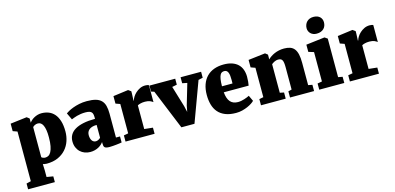

<svg xmlns="http://www.w3.org/2000/svg" viewBox="-89 -1409 4581 2228"><g transform="rotate(-15 2202.0 -295.0)"><path d="M78.6 159.7V-437L25.4 -456.1V-545.9L221.7 -569.8H224.1L253.9 -546.9V-496.1Q263.2 -509.8 277.8 -522.9Q292.5 -536.1 311.5 -546.6Q330.6 -557.1 353 -563.7Q375.5 -570.3 400.4 -570.3Q446.3 -570.3 485.6 -555.2Q524.9 -540 554 -507.1Q583 -474.1 599.6 -421.6Q616.2 -369.1 616.2 -294.9Q616.2 -235.8 597.7 -180.7Q579.1 -125.5 541 -82.8Q502.9 -40 445.6 -14.4Q388.2 11.2 310.5 11.2Q296.9 11.2 283.9 8.5Q271 5.9 264.6 3.4L267.6 83V159.7L345.2 172.9V242.2H23.9V172.9ZM267.6 -78.1Q273.9 -71.3 286.1 -66.4Q298.3 -61.5 314.5 -61.5Q334 -61.5 351.8 -71.8Q369.6 -82 383.1 -106.9Q396.5 -131.8 404.8 -173.3Q413.1 -214.8 413.1 -277.3Q413.6 -327.6 407.7 -363.5Q401.9 -399.4 391.1 -422.4Q380.4 -445.3 365 -456.1Q349.6 -466.8 330.6 -466.8Q310.5 -466.8 293.5 -458.5Q276.4 -450.2 267.6 -439.5Z M664.1 -161.1Q664.1 -204.1 683.6 -238.5Q703.1 -272.9 742.9 -296.9Q782.7 -320.8 843.3 -333.7Q903.8 -346.7 985.4 -346.7V-362.3Q985.4 -384.3 982.2 -400.1Q979 -416 969.5 -426.8Q960 -437.5 942.1 -442.6Q924.3 -447.8 895 -447.8Q865.2 -447.8 839.6 -443.8Q814 -439.9 792.7 -434.1Q771.5 -428.2 754.6 -421.6Q737.8 -415 725.6 -410.2H725.1L686.5 -492.2Q696.8 -500 720.2 -513.2Q743.7 -526.4 777.3 -539.1Q811 -551.8 853.5 -560.8Q896 -569.8 944.8 -569.8Q1008.3 -569.8 1050.3 -558.1Q1092.3 -546.4 1117.7 -521Q1143.1 -495.6 1153.6 -455.8Q1164.1 -416 1164.1 -360.4V-74.2H1212.9V-2Q1203.6 0 1186 2.4Q1168.5 4.9 1147.5 7.1Q1126.5 9.3 1104.5 11Q1082.5 12.7 1064.9 12.7Q1043 12.7 1029.1 9.5Q1015.1 6.3 1007.6 -0.5Q1000 -7.3 997.3 -18.8Q994.6 -30.3 994.6 -46.9V-65.4Q984.9 -51.8 970 -38.1Q955.1 -24.4 935.1 -13.4Q915 -2.4 889.9 4.4Q864.7 11.2 834.5 11.2Q799.8 11.2 768.8 -0.5Q737.8 -12.2 714.6 -34.2Q691.4 -56.2 677.7 -88.1Q664.1 -120.1 664.1 -161.1ZM865.7 -182.6Q865.7 -162.6 869.9 -146.2Q874 -129.9 882.1 -117.7Q890.1 -105.5 901.9 -98.9Q913.6 -92.3 928.7 -92.3Q942.9 -92.3 959 -100.1Q975.1 -107.9 985.4 -119.6V-273.4Q951.2 -273.4 928.2 -265.6Q905.3 -257.8 891.4 -244.9Q877.4 -231.9 871.6 -215.8Q865.7 -199.7 865.7 -182.6Z M1259.3 -74.2 1313.5 -84V-437L1260.3 -456.1V-545.9L1440.4 -569.8H1442.9L1475.1 -546.9V-519.5L1471.7 -434.1H1475.6Q1480 -453.1 1494.4 -476.8Q1508.8 -500.5 1531.5 -521.2Q1554.2 -542 1583.5 -556.2Q1612.8 -570.3 1647.5 -570.3Q1662.6 -570.3 1674.1 -567.9Q1685.5 -565.4 1690.9 -561.5V-358.4Q1683.6 -363.8 1675 -369.1Q1666.5 -374.5 1655.3 -378.9Q1644 -383.3 1629.6 -386Q1615.2 -388.7 1596.2 -388.7Q1564.9 -388.7 1541 -382.3Q1517.1 -376 1506.3 -368.7V-84.5L1608.4 -73.7V0H1259.3Z M1731.9 -472.2 1695.3 -483.9V-555.7H2004.9V-483.9L1946.8 -472.2L2022.9 -220.2L2039.6 -147L2053.7 -220.2L2127.9 -472.2L2069.3 -483.9V-555.7H2315.9V-483.9L2262.7 -472.2L2085.4 7.8H1928.2Z M2309.6 -276.9Q2309.6 -348.1 2329.1 -402.8Q2348.6 -457.5 2385 -494.6Q2421.4 -531.7 2473.1 -550.8Q2524.9 -569.8 2589.4 -569.8Q2645.5 -569.8 2687.7 -555.7Q2730 -541.5 2758.3 -515.1Q2786.6 -488.8 2801 -450.7Q2815.4 -412.6 2816.4 -364.7Q2816.4 -329.1 2813.7 -303.5Q2811 -277.8 2807.1 -257.3H2508.3Q2515.6 -178.2 2548.1 -141.6Q2580.6 -105 2639.6 -105Q2658.7 -105 2678.5 -108.6Q2698.2 -112.3 2716.8 -118.2Q2735.4 -124 2751.2 -130.6Q2767.1 -137.2 2778.3 -143.1L2810.5 -74.2Q2800.3 -62.5 2778.3 -47.9Q2756.3 -33.2 2726.6 -20Q2696.8 -6.8 2661.1 2.2Q2625.5 11.2 2587.4 11.2Q2511.2 11.2 2458.3 -10Q2405.3 -31.2 2372.3 -69.6Q2339.4 -107.9 2324.5 -160.9Q2309.6 -213.9 2309.6 -276.9ZM2632.8 -330.1Q2632.8 -333.5 2632.8 -339.1Q2632.8 -344.7 2633.1 -350.6Q2633.3 -356.4 2633.3 -362.1Q2633.3 -367.7 2633.3 -371.1Q2633.3 -399.9 2630.9 -422.6Q2628.4 -445.3 2622.1 -461.2Q2615.7 -477.1 2604.7 -485.4Q2593.8 -493.7 2577.1 -493.7Q2561.5 -493.7 2548.8 -487.8Q2536.1 -481.9 2526.9 -464.4Q2517.6 -446.8 2512.2 -414.8Q2506.8 -382.8 2506.3 -330.1Z M2886.7 -74.2 2937 -84V-437L2883.8 -456.1V-545.9L3085.4 -569.8H3087.9L3117.2 -546.9V-513.2L3116.2 -489.7Q3131.8 -504.9 3152.6 -519Q3173.3 -533.2 3198.2 -543.9Q3223.1 -554.7 3252.4 -561Q3281.7 -567.4 3314 -567.4Q3356.9 -567.4 3387.5 -556.4Q3418 -545.4 3437.5 -520.3Q3457 -495.1 3466.3 -454.1Q3475.6 -413.1 3475.6 -353.5V-84.5L3524.4 -75.2V0H3235.4V-74.2L3276.9 -84.5V-353Q3276.9 -384.3 3273.9 -405Q3271 -425.8 3263.9 -438.2Q3256.8 -450.7 3245.1 -455.8Q3233.4 -460.9 3215.8 -460.9Q3201.7 -460.9 3189.5 -457.3Q3177.2 -453.6 3167 -448.5Q3156.7 -443.4 3148.7 -437.5Q3140.6 -431.6 3134.8 -426.8V-84L3183.6 -74.2V0H2886.7Z M3586.4 -74.2 3641.1 -84V-437L3577.1 -456.5V-543L3799.8 -569.8H3802.2L3835.4 -546.9V-84L3887.2 -74.2V0H3586.4ZM3727.1 -635.3Q3705.6 -635.3 3687.5 -642.1Q3669.4 -648.9 3656.5 -661.1Q3643.6 -673.3 3636.2 -689.9Q3628.9 -706.5 3628.9 -725.6Q3628.9 -748 3636.5 -767.8Q3644 -787.6 3658 -802.2Q3671.9 -816.9 3692.1 -825.2Q3712.4 -833.5 3738.3 -833.5H3738.8Q3764.2 -833.5 3783.4 -826.4Q3802.7 -819.3 3815.7 -806.9Q3828.6 -794.4 3835.2 -777.8Q3841.8 -761.2 3841.8 -742.2Q3841.8 -719.7 3834.7 -700.2Q3827.6 -680.7 3813.2 -666.3Q3798.8 -651.9 3777.3 -643.6Q3755.9 -635.3 3727.5 -635.3H3727.1Z M3954.6 -74.2 4008.8 -84V-437L3955.6 -456.1V-545.9L4135.7 -569.8H4138.2L4170.4 -546.9V-519.5L4167 -434.1H4170.9Q4175.3 -453.1 4189.7 -476.8Q4204.1 -500.5 4226.8 -521.2Q4249.5 -542 4278.8 -556.2Q4308.1 -570.3 4342.8 -570.3Q4357.9 -570.3 4369.4 -567.9Q4380.9 -565.4 4386.2 -561.5V-358.4Q4378.9 -363.8 4370.4 -369.1Q4361.8 -374.5 4350.6 -378.9Q4339.4 -383.3 4325 -386Q4310.5 -388.7 4291.5 -388.7Q4260.3 -388.7 4236.3 -382.3Q4212.4 -376 4201.7 -368.7V-84.5L4303.7 -73.7V0H3954.6Z"/></g></svg>

Font: Merriweather UltraBold
Style: Regular
Weight: 900
Designer: Eben Sorkin ( sorkintype@gmail.com )
Foundry: Eben Sorkin
Version: Version 1.570; ttfautohint (v1.3) -l 8 -r 32 -G 0 -x 0 -H 60